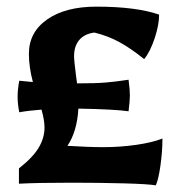

<svg xmlns="http://www.w3.org/2000/svg" viewBox="-20 -553 556 578"><path d="M469 -136Q469 -97 463 -54.5Q457 -12 449 5Q427 1 353 -1Q279 -3 196 -3Q94 -3 37 0V-46Q79 -79 96.5 -108.5Q114 -138 114 -169Q114 -191 105 -223Q65 -220 38 -215Q33 -240 33 -262Q33 -283 38 -310Q89 -305 79 -306Q67 -351 67 -391Q67 -456 122 -494.5Q177 -533 270 -533Q390 -533 459 -509Q459 -478 445.5 -437.5Q432 -397 414 -375Q372 -409 337 -427.5Q302 -446 264 -455Q234 -451 218.5 -432.5Q203 -414 203 -384Q203 -370 209 -324L212 -302Q267 -302 297.5 -304.5Q328 -307 367 -313Q371 -283 371 -266Q371 -250 367 -218Q327 -224 216 -226Q212 -157 183 -114Q247 -110 291 -110Q342 -110 390.5 -117Q439 -124 469 -136Z"/></svg>

Font: Mirza
Style: Bold
Weight: 700
Designer: Arabic design by Kourosh Beigpour, Latin design by Eduardo Tunni, engineering by Lasse Fister
Version: Version 1.0010g